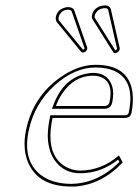

<svg xmlns="http://www.w3.org/2000/svg" viewBox="-20 -678 510 708"><path d="M418.5 -105 432.6 -79.1Q355 2.9 256.3 9.8Q249 10.3 242.7 9.8Q123 9.8 84.5 -76.7Q61.5 -129.4 76.2 -199.2Q102.1 -321.8 201.7 -392.1Q267.6 -439 332.5 -439Q456.1 -439 468.8 -335Q472.7 -300.3 464.4 -259.8Q459.5 -243.7 442.9 -243.2H173.8Q145.5 -110.4 219.2 -64.9Q245.1 -49.3 275.4 -48.8Q355.5 -49.8 418.5 -105ZM186 -287.1H367.2Q380.9 -288.6 383.8 -300.8Q400.4 -379.4 345.7 -396Q335 -398.9 323.7 -398.9Q254.4 -398.9 210.4 -334.5Q195.8 -313.5 186 -287.1ZM369.1 -658.2Q385.3 -656.7 388.7 -644L421.4 -501Q421.9 -498 421.4 -495.1Q416.5 -483.4 404.3 -481.9Q399.9 -482.9 397.9 -484.9L321.8 -606Q317.4 -612.8 319.3 -622.1Q324.2 -646.5 350.1 -655.3Q359.9 -658.2 369.1 -658.2ZM231.4 -651.9Q249 -650.9 253.4 -641.1L301.8 -502Q302.2 -500 301.8 -498Q298.3 -485.8 286.1 -483.9Q281.7 -484.9 279.3 -486.8L189 -597.2Q184.1 -606 186 -616.2Q191.4 -641.1 217.3 -649.4Q224.6 -651.9 231.4 -651.9ZM415.5 -89.4Q352.1 -39.1 275.4 -39.1Q214.4 -39.1 180.2 -88.9Q156.2 -125.5 156.2 -179.7Q156.7 -210.4 164.1 -245.1L165.5 -252.9H442.9Q452.6 -254.4 454.6 -262.2Q480 -381.8 400.4 -417Q387.7 -422.4 374 -425.3Q354.5 -429.2 332.5 -429.2Q255.9 -429.2 182.6 -364.3Q107.4 -296.4 85.9 -196.8Q62.5 -86.4 129.9 -33.2Q156.7 -12.7 193.4 -4.9Q216.8 0 242.7 0Q340.8 -1.5 420.4 -80.6ZM171.4 -276.9 176.8 -290.5Q214.8 -392.6 303.2 -407.2Q314.5 -409.2 323.7 -409.2Q373 -409.2 390.6 -368.2Q397.5 -351.6 397.5 -331.1Q397 -315.4 393.6 -298.8Q387.7 -277.8 367.2 -276.9ZM369.1 -647.9Q339.4 -647.9 330.1 -623Q329.6 -621.1 329.1 -620.1Q328.6 -614.7 329.6 -612.3L405.3 -492.2Q408.7 -493.7 411.6 -497.6V-498.5L378.9 -641.6Q376 -647.5 369.1 -647.9ZM231.4 -642.1Q207.5 -642.1 197.8 -619.6Q196.3 -616.2 195.8 -613.8Q194.8 -607.4 197.3 -602.5L286.1 -494.6Q290 -497.1 292 -499.5L243.7 -637.7Q239.7 -642.1 231.4 -642.1Z"/></svg>

Font: Linux Biolinum Outline O
Style: Italic
Weight: 400
Italic angle: -12°
Designer: Philipp H. Poll
Foundry: Philipp H. Poll
Version: Version 0.6.2